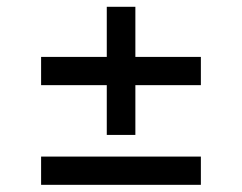

<svg xmlns="http://www.w3.org/2000/svg" viewBox="-20 -567 698 554"><path d="M98.6 -33.7V-115.2H559.6V-33.7ZM98.6 -321.3V-402.8H559.6V-321.3ZM288.1 -177.7V-547.4H370.6V-177.7Z"/></svg>

Font: Inter 16pt
Style: Regular
Weight: 400
Version: Version 4.001;git-66647c0bb